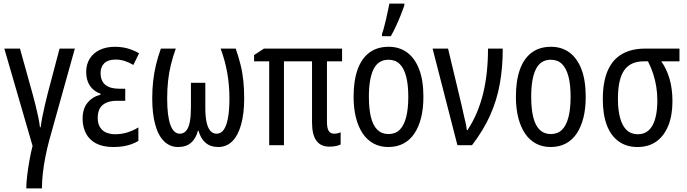

<svg xmlns="http://www.w3.org/2000/svg" viewBox="-20 -807 3816 1067"><path d="M253 -25Q242 16 232.5 63.5Q223 111 218 156.5Q213 202 213 240H126Q126 211 131 169Q136 127 144 82.5Q152 38 161 4L4 -537H91L160 -289Q169 -256 177.5 -222.5Q186 -189 192.5 -157.5Q199 -126 202 -100H206Q209 -125 215 -156Q221 -187 229 -221Q237 -255 245 -287L311 -537H396Z M676 -314V-247H632Q595 -247 570.5 -236Q546 -225 534.5 -204Q523 -183 523 -151Q523 -121 535.5 -100.5Q548 -80 570 -70.5Q592 -61 620 -61Q656 -61 689 -71.5Q722 -82 749 -99V-24Q731 -13 710 -5.5Q689 2 664.5 6Q640 10 610 10Q552 10 514 -10Q476 -30 457.5 -66Q439 -102 439 -147Q439 -202 466 -235.5Q493 -269 539 -281V-286Q500 -300 479.5 -330.5Q459 -361 459 -408Q459 -450 479 -481.5Q499 -513 535 -530Q571 -547 619 -547Q644 -547 666.5 -543Q689 -539 710.5 -531Q732 -523 753 -511L721 -446Q698 -460 673.5 -468Q649 -476 622 -476Q581 -476 560 -456Q539 -436 539 -402Q539 -357 565.5 -335.5Q592 -314 642 -314Z M1290 -537Q1306 -491 1317 -446.5Q1328 -402 1332.5 -356Q1337 -310 1337 -260Q1337 -176 1320 -115Q1303 -54 1271 -22Q1239 10 1192 10Q1150 10 1122.5 -13.5Q1095 -37 1083 -81H1080Q1069 -37 1041.5 -13.5Q1014 10 970 10Q924 10 891.5 -22Q859 -54 842.5 -115Q826 -176 826 -260Q826 -310 831 -355.5Q836 -401 846.5 -445.5Q857 -490 874 -537H957Q941 -493 930 -448.5Q919 -404 914 -357.5Q909 -311 909 -260Q909 -162 927 -113Q945 -64 979 -64Q1001 -64 1015 -81Q1029 -98 1035 -130Q1041 -162 1041 -208V-347H1121V-208Q1121 -160 1128 -128Q1135 -96 1149 -80Q1163 -64 1184 -64Q1208 -64 1223.5 -86Q1239 -108 1247 -151.5Q1255 -195 1255 -260Q1255 -333 1243 -401.5Q1231 -470 1206 -537Z M1836 -64Q1846 -64 1855.5 -66Q1865 -68 1873 -72V-4Q1863 1 1847 4.5Q1831 8 1811 8Q1762 8 1738 -25.5Q1714 -59 1714 -127V-466H1558V0H1476V-466H1392V-501L1447 -537H1881V-466H1797V-130Q1797 -94 1807 -79Q1817 -64 1836 -64Z M2333 -269Q2333 -205 2320.5 -154Q2308 -103 2283.5 -66Q2259 -29 2222.5 -9.5Q2186 10 2137 10Q2092 10 2056 -9.5Q2020 -29 1995.5 -65.5Q1971 -102 1958 -153.5Q1945 -205 1945 -269Q1945 -358 1967 -420Q1989 -482 2032.5 -514.5Q2076 -547 2140 -547Q2200 -547 2243 -515Q2286 -483 2309.5 -421.5Q2333 -360 2333 -269ZM2030 -269Q2030 -202 2041.5 -155.5Q2053 -109 2077.5 -85.5Q2102 -62 2139 -62Q2177 -62 2201 -85.5Q2225 -109 2237 -155.5Q2249 -202 2249 -269Q2249 -337 2237 -382.5Q2225 -428 2201 -451.5Q2177 -475 2139 -475Q2082 -475 2056 -422.5Q2030 -370 2030 -269ZM2103 -619Q2108 -632 2114 -654.5Q2120 -677 2126 -702.5Q2132 -728 2136.5 -751Q2141 -774 2144 -787H2227V-776Q2219 -753 2207 -723Q2195 -693 2181 -662.5Q2167 -632 2152 -606H2103Z M2384 -537H2470L2546 -219Q2551 -194 2557 -169Q2563 -144 2568 -122Q2573 -100 2574 -84H2578Q2609 -131 2630.5 -182.5Q2652 -234 2665.5 -290Q2679 -346 2685.5 -407.5Q2692 -469 2692 -537H2774Q2774 -432 2757.5 -340.5Q2741 -249 2703.5 -165.5Q2666 -82 2603 0H2522Z M3235 -269Q3235 -205 3222.5 -154Q3210 -103 3185.5 -66Q3161 -29 3124.5 -9.5Q3088 10 3039 10Q2994 10 2958 -9.5Q2922 -29 2897.5 -65.5Q2873 -102 2860 -153.5Q2847 -205 2847 -269Q2847 -358 2869 -420Q2891 -482 2934.5 -514.5Q2978 -547 3042 -547Q3102 -547 3145 -515Q3188 -483 3211.5 -421.5Q3235 -360 3235 -269ZM2932 -269Q2932 -202 2943.5 -155.5Q2955 -109 2979.5 -85.5Q3004 -62 3041 -62Q3079 -62 3103 -85.5Q3127 -109 3139 -155.5Q3151 -202 3151 -269Q3151 -337 3139 -382.5Q3127 -428 3103 -451.5Q3079 -475 3041 -475Q2984 -475 2958 -422.5Q2932 -370 2932 -269Z M3717 -244Q3717 -166 3694 -109Q3671 -52 3628 -21Q3585 10 3522 10Q3462 10 3418.5 -21Q3375 -52 3352.5 -111Q3330 -170 3330 -255Q3330 -352 3357 -414Q3384 -476 3436.5 -506.5Q3489 -537 3566 -537H3756V-466H3655Q3685 -424 3701 -368.5Q3717 -313 3717 -244ZM3414 -257Q3414 -194 3426.5 -150Q3439 -106 3463 -83.5Q3487 -61 3524 -61Q3579 -61 3606 -110Q3633 -159 3633 -249Q3633 -289 3627 -326Q3621 -363 3609.5 -398Q3598 -433 3581 -466H3556Q3484 -466 3449 -416.5Q3414 -367 3414 -257Z"/></svg>

Font: Noto Sans Display Condensed
Style: Regular
Weight: 400
Width: 3
Designer: Monotype Design Team
Foundry: Monotype Imaging Inc.
Version: Version 2.003